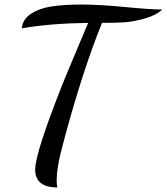

<svg xmlns="http://www.w3.org/2000/svg" viewBox="-20 -740 736 847"><path d="M76 -615Q80 -655 116.5 -679Q153 -703 207 -711.5Q261 -720 341 -720Q422 -720 542 -708Q647 -698 696 -698Q668 -672 617.5 -658Q567 -644 528 -641.5Q489 -639 430 -639Q348 -437 268 -143Q252 -82 246 -58Q240 -34 235 -2.5Q230 29 230 58Q230 72 233 87Q137 87 135 10Q135 -30 170 -137Q192 -203 221.5 -280.5Q251 -358 271 -406L325 -535L369 -639Q203 -637 76 -615Z"/></svg>

Font: TypoPRO Dancing Script
Style: Bold
Weight: 700
Designer: Pablo Impallari
Foundry: Pablo Impallari. www.impallari.com Igino Marini. www.ikern.com
Version: Version 1.002